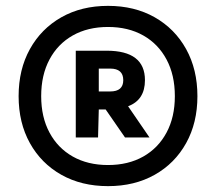

<svg xmlns="http://www.w3.org/2000/svg" viewBox="-20 -769 737 655"><path d="M348.5 -134Q258 -134 189.2 -172.8Q120.5 -211.5 82 -280.8Q43.5 -350 43.5 -441Q43.5 -532 82 -601.5Q120.5 -671 189.2 -710Q258 -749 348.5 -749Q439 -749 507.8 -710Q576.5 -671 615 -601.5Q653.5 -532 653.5 -441Q653.5 -350 615 -280.8Q576.5 -211.5 507.8 -172.8Q439 -134 348.5 -134ZM348.5 -206Q417.5 -206 468.8 -235Q520 -264 548.2 -316.8Q576.5 -369.5 576.5 -441Q576.5 -513 548.2 -566Q520 -619 468.8 -648Q417.5 -677 348.5 -677Q279.5 -677 228.2 -648Q177 -619 148.8 -566Q120.5 -513 120.5 -441Q120.5 -369.5 148.8 -316.8Q177 -264 228.2 -235Q279.5 -206 348.5 -206ZM238.5 -300V-596H344Q474.5 -596 474.5 -495.5Q474.5 -428 417 -406.5L490 -300H406.5L340.5 -395.5H317L314.5 -300ZM317 -457H356Q400.5 -457 400.5 -495.5Q400.5 -535 356 -535H317Z"/></svg>

Font: Encode Sans SemiCondensed SemiCondensed ExtraBold
Style: Regular
Weight: 800
Width: 4
Designer: Multiple Designers
Foundry: Impallari Type
Version: Version 3.000; ttfautohint (v1.8.3) -l 8 -r 50 -G 200 -x 14 